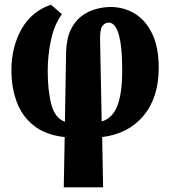

<svg xmlns="http://www.w3.org/2000/svg" viewBox="-20 -580 731 825"><path d="M254 225 258 9Q176 0 125.5 -40Q75 -80 52 -142Q29 -204 29 -278Q29 -377 72 -454Q115 -531 199 -560L246 -519Q213 -474 199 -408Q185 -342 185 -276Q185 -189 201 -130Q217 -71 259 -57L264 -357Q266 -416 284.5 -453.5Q303 -491 332 -512Q361 -533 393.5 -541.5Q426 -550 454 -550Q513 -550 560 -521Q607 -492 634.5 -434Q662 -376 662 -289Q662 -161 597 -83Q532 -5 419 9L423 225ZM410 -407 417 -58Q464 -72 484.5 -126Q505 -180 505 -274Q505 -356 497 -401.5Q489 -447 476 -465Q463 -483 448 -483Q431 -483 420 -468.5Q409 -454 410 -407Z"/></svg>

Font: Noto Serif ExtraCondensed Black
Style: Regular
Weight: 900
Width: 2
Designer: Monotype Design Team
Foundry: Monotype Imaging Inc.
Version: Version 2.015; ttfautohint (v1.8.4.7-5d5b)